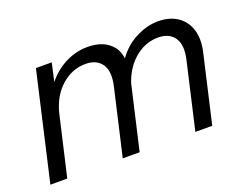

<svg xmlns="http://www.w3.org/2000/svg" viewBox="-87 -688 1096 855"><g transform="rotate(-20 461.0 -260.0)"><path d="M22 0 139 -510H214L187 -390H192L102 0ZM365 0 437 -313Q453 -381 429 -416.5Q405 -452 352 -452Q288 -452 237 -406.5Q186 -361 167 -282L182 -407Q220 -461 273.5 -490.5Q327 -520 386 -520Q465 -520 504 -472Q543 -424 518 -317L445 0ZM709 0 781 -313Q797 -381 773 -416.5Q749 -452 696 -452Q632 -452 580.5 -406Q529 -360 508 -280L513 -395Q551 -458 608 -489Q665 -520 720 -520Q775 -520 812 -495Q849 -470 863 -424.5Q877 -379 862 -317L789 0Z"/></g></svg>

Font: Instrument Sans
Style: Italic
Weight: 400
Italic angle: -13°
Designer: Rodrigo Fuenzalida
Foundry: fragTYPE
Version: Version 1.000;gftools[0.9.28]